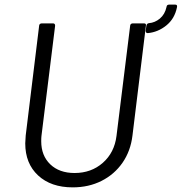

<svg xmlns="http://www.w3.org/2000/svg" viewBox="-20 -801 785 829"><path d="M89 -182Q89 -192 91 -216L149 -690Q149 -694 152 -697Q155 -700 160 -700H209Q218 -700 218 -690L159 -214Q158 -206 158 -191Q158 -129 197 -91.5Q236 -54 302 -54Q374 -54 424 -98Q474 -142 483 -214L542 -690Q542 -694 545 -697Q548 -700 553 -700H602Q612 -700 610 -690L552 -216Q544 -149 509 -98.5Q474 -48 418.5 -20Q363 8 294 8Q200 8 144.5 -43.5Q89 -95 89 -182ZM609 -668 612 -690Q614 -700 623 -701Q649 -703 670.5 -721Q692 -739 699 -771Q700 -781 710 -781H737Q747 -781 744 -769Q734 -720 698 -691Q662 -662 618 -658Q609 -658 609 -668Z"/></svg>

Font: Barlow
Style: Italic
Weight: 400
Italic angle: -7°
Designer: Jeremy Tribby
Foundry: Tribby Type
Version: Version 1.408